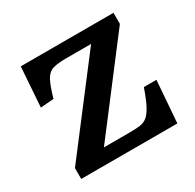

<svg xmlns="http://www.w3.org/2000/svg" viewBox="-120 -649 791 780"><g transform="rotate(-30 275.5 -259.5)"><path d="M50 0V-51L359 -455H241Q201 -455 179 -448Q157 -441 143.5 -416Q130 -391 115 -338L53 -333L66 -519H501V-467L194 -65H313Q343 -65 363 -67.5Q383 -70 397.5 -82Q412 -94 426 -120.5Q440 -147 457 -196H516L501 0Z"/></g></svg>

Font: Literata 7pt Medium
Style: Regular
Weight: 500
Designer: Latin by Veronika Burian and Jose Scaglione. Greek by Irene Vlachou. Cyrillic by Vera Evstafieva.
Foundry: TypeTogether
Version: Version 3.002